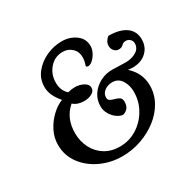

<svg xmlns="http://www.w3.org/2000/svg" viewBox="-141 -771 947 936"><g transform="rotate(-30 332.0 -303.0)"><path d="M293.9 13.7Q228.5 13.7 172.4 -12.7Q116.2 -39.1 82 -85.4Q47.9 -131.8 47.9 -191.4Q47.9 -231.4 66.4 -268.1Q85 -304.7 114.3 -332.5Q143.6 -360.4 174.8 -372.1Q131.8 -420.9 131.8 -467.8Q131.8 -513.7 159.2 -547.9Q186.5 -582 228.5 -601.1Q270.5 -620.1 315.4 -620.1Q360.4 -620.1 393.6 -595.7Q426.8 -571.3 426.8 -530.3Q426.8 -511.7 417 -493.2Q407.2 -474.6 393.6 -462.4Q379.9 -450.2 368.2 -450.2Q357.4 -450.2 357.4 -458Q363.3 -475.6 364.7 -484.9Q366.2 -494.1 366.2 -502Q366.2 -533.2 345.2 -553.2Q324.2 -573.2 293.9 -573.2Q249 -573.2 219.7 -539.6Q190.4 -505.9 190.4 -459Q190.4 -414.1 219.7 -388.7Q240.2 -394.5 258.8 -394.5Q285.2 -394.5 307.1 -382.8Q329.1 -371.1 329.1 -351.6Q329.1 -333 310.1 -322.8Q291 -312.5 266.6 -312.5Q229.5 -312.5 206.1 -333Q148.4 -284.2 148.4 -199.2Q148.4 -153.3 168 -115.2Q187.5 -77.1 223.1 -55.2Q258.8 -33.2 305.7 -33.2Q358.4 -33.2 401.9 -60.1Q445.3 -86.9 471.7 -132.3Q498 -177.7 498 -231.4Q498 -268.6 480 -296.4Q461.9 -324.2 429.7 -324.2Q404.3 -324.2 385.3 -310.5Q366.2 -296.9 366.2 -273.4Q366.2 -260.7 376.5 -255.4Q386.7 -250 400.4 -246.6Q414.1 -243.2 424.3 -236.3Q434.6 -229.5 434.6 -211.9Q434.6 -170.9 397.5 -160.2Q382.8 -160.2 364.7 -172.4Q346.7 -184.6 334 -205.6Q321.3 -226.6 321.3 -251Q321.3 -287.1 340.8 -315.9Q360.4 -344.7 392.6 -361.3Q424.8 -377.9 461.9 -377Q501 -376 515.1 -375.5Q529.3 -375 536.1 -375Q569.3 -375 594.7 -390.1Q620.1 -405.3 620.1 -433.6Q620.1 -447.3 610.4 -456.5Q600.6 -465.8 587.9 -465.8Q572.3 -465.8 563.5 -456.1Q554.7 -446.3 538.1 -446.3Q523.4 -446.3 513.2 -458Q502.9 -469.7 502.9 -485.4Q502.9 -510.7 526.4 -529.3Q589.8 -529.3 624.5 -504.4Q659.2 -479.5 659.2 -433.6Q659.2 -390.6 629.9 -363.3Q600.6 -335.9 551.8 -335.9Q548.8 -335.9 542.5 -336.4Q536.1 -336.9 526.4 -337.9Q581.1 -289.1 581.1 -218.8Q581.1 -170.9 557.6 -128.4Q534.2 -85.9 493.2 -54.2Q452.1 -22.5 400.9 -4.4Q349.6 13.7 293.9 13.7Z"/></g></svg>

Font: Crimson Text SemiBold
Style: Italic
Weight: 600
Italic angle: -11°
Designer: Sebastian Kosch
Foundry: Sebastian Kosch
Version: Version 1.100; ttfautohint (v1.8.4)